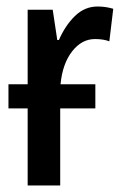

<svg xmlns="http://www.w3.org/2000/svg" viewBox="-20 -570 378 590"><path d="M273 -311V-237H165V0H65V-237H6V-311H65V-540H142L156 -447H161Q180 -491 210 -520.5Q240 -550 280 -550Q305 -550 328 -543L316 -443Q298 -450 272 -450Q231 -450 201.5 -412Q172 -374 166 -311Z"/></svg>

Font: Avrile Sans Condensed Medium
Style: Regular
Weight: 500
Width: 3
Designer: Monotype Design Team
Foundry: Monotype Imaging Inc.
Version: Version 2.001;September 10, 2019;FontCreator 11.5.0.2425 64-